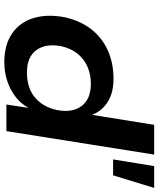

<svg xmlns="http://www.w3.org/2000/svg" viewBox="60 -806 755 916"><g transform="rotate(90 438.0 -347.5)"><path d="M277 10Q192 10 138 -28Q84 -66 65 -131.5Q46 -197 62 -279Q79 -354 119.5 -405.5Q160 -457 220.5 -484Q281 -511 355 -511Q422 -511 465.5 -483.5Q509 -456 526 -411L528 -412L575 -705H717L605 0H478L494 -103H493Q471 -65 436.5 -40Q402 -15 361 -2.5Q320 10 277 10ZM326 -98Q373 -98 409 -114Q445 -130 469.5 -162Q494 -194 504 -239Q519 -313 486 -358Q453 -403 379 -403Q334 -403 297 -386.5Q260 -370 235 -338.5Q210 -307 200 -262Q186 -188 218.5 -143Q251 -98 326 -98ZM740 -509 772 -705H876L816 -509Z"/></g></svg>

Font: Nunito Sans 7pt SemiExpanded
Style: Bold Italic
Weight: 700
Width: 6
Italic angle: -9°
Designer: Vernon Adams
Foundry: Vernon Adams
Version: Version 3.101;gftools[0.9.27]